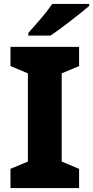

<svg xmlns="http://www.w3.org/2000/svg" viewBox="-20 -951 471 971"><path d="M380 0H33V-97L121 -134V-580L33 -617V-714H380V-617L292 -580V-134L380 -97ZM431 -921Q415 -907 390 -887Q365 -867 336.5 -845Q308 -823 281.5 -803.5Q255 -784 235 -771H123V-784Q139 -803 162 -828.5Q185 -854 207 -881.5Q229 -909 244 -931H431Z"/></svg>

Font: Noto Sans Myanmar ExtraBold
Style: Regular
Weight: 800
Designer: Monotype Design Team
Foundry: Monotype Imaging Inc.
Version: Version 2.107; ttfautohint (v1.8.4.7-5d5b)